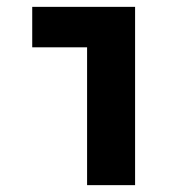

<svg xmlns="http://www.w3.org/2000/svg" viewBox="-20 -540 540 560"><path d="M234 0V-402H74V-520H374V0Z"/></svg>

Font: M PLUS 1 Code
Style: Bold
Weight: 700
Designer: Coji Morishita
Foundry: UNDERFOREST DESIGN
Version: Version 1.002